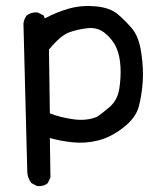

<svg xmlns="http://www.w3.org/2000/svg" viewBox="-20 -502 540 647"><path d="M105 125 86 115Q74 100 72 80L59 -423Q61 -438 70 -450Q86 -462 107 -460L127 -450L131 -440Q172 -462 214 -473.5Q256 -485 303.5 -480.5Q351 -476 377 -454Q403 -432 425.5 -405Q448 -378 456 -324.5Q464 -271 461 -227Q458 -183 448 -144Q438 -105 395.5 -72Q353 -39 310 -28.5Q267 -18 224.5 -22.5Q182 -27 148 -37L150 96L141 115Q127 127 105 125ZM306 -108Q325 -120 350.5 -142.5Q376 -165 382 -203Q388 -241 386 -277Q384 -313 373 -339.5Q362 -366 336 -388.5Q310 -411 275 -407Q240 -403 212 -392.5Q184 -382 145 -335L148 -120Q184 -106 227.5 -100Q271 -94 306 -108Z"/></svg>

Font: Kosefont JP
Style: Regular
Weight: 400
Designer: Nozomi Seto 瀬戸のぞみ
Version: Version 3.00;June 19, 2020